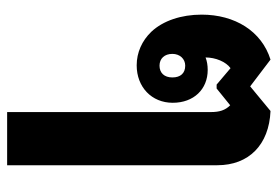

<svg xmlns="http://www.w3.org/2000/svg" viewBox="-140 -420 778 538"><g transform="rotate(90 249.0 -151.0)"><path d="M294 218H443V-371C443 -459 386 -516 291 -520L222 -463L147 -520C67 -495 21 -420 21 -327C21 -270 38 -219 69 -186C94 -160 127 -145 163 -145C224 -145 268 -187 268 -246C268 -305 230 -344 176 -344C163 -344 151 -342 141 -338C141 -366 153 -395 171 -408L217 -369H228L275 -407C289 -393 294 -377 294 -353ZM164 -209C144 -209 131 -223 131 -245C131 -266 145 -281 164 -281C185 -281 197 -268 197 -245C197 -222 184 -209 164 -209Z"/></g></svg>

Font: Noto Sans Thai Looped UI Narrow ExtraBold
Style: Regular
Weight: 800
Width: 4
Designer: Cadson Demak Team
Foundry: Cadson Demak Co., Ltd.
Version: Version 1.000